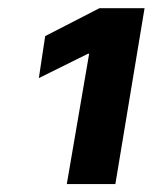

<svg xmlns="http://www.w3.org/2000/svg" viewBox="-20 -820 378 476"><path d="M338.4 -799.7H226.6L92 -730.5L76.3 -626.4L198.2 -686.8H201L145.6 -363.6H266Z"/></svg>

Font: TID UI Extra Bold
Style: Italic
Weight: 800
Italic angle: -9.39999°
Designer: The TID Project Authors
Foundry: Bakken & Bæck
Version: Version 1.001;hotconv 1.0.109;makeotfexe 2.5.65596